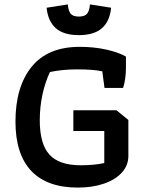

<svg xmlns="http://www.w3.org/2000/svg" viewBox="-20 -840 655 869"><path d="M191 -805 287 -820Q289 -792 299.5 -778.5Q310 -765 337 -765Q364 -765 374.5 -778.5Q385 -792 387 -820L483 -805Q477 -744 441.5 -712.5Q406 -681 337 -681Q268 -681 232.5 -712.5Q197 -744 191 -805ZM50 -290Q50 -447 123 -537.5Q196 -628 341 -628Q406 -628 461.5 -615.5Q517 -603 550 -584V-534Q550 -481 537 -442H453L443 -517Q405 -526 329 -526Q262 -526 206 -514Q184 -467 172 -411Q160 -355 160 -296Q160 -188 204 -140Q248 -92 345 -92Q406 -92 452 -102V-247H312V-341H507L561 -297V-134Q561 -92 532 -59.5Q503 -27 451 -9Q399 9 332 9Q193 9 121.5 -66.5Q50 -142 50 -290Z"/></svg>

Font: Athiti SemiBold
Style: Regular
Weight: 600
Designer: CadsonDemak Team
Foundry: CadsonDemak
Version: Version 1.032